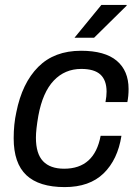

<svg xmlns="http://www.w3.org/2000/svg" viewBox="-20 -743 559 775"><path d="M280.8 -590.8 389.2 -723.1H491.2V-720.2L359.9 -590.8ZM241.2 12.2Q137.7 12.2 86.4 -35.9Q35.2 -84 35.2 -185.1Q35.2 -241.7 45.9 -290Q69.3 -407.7 134.3 -472.9Q199.2 -538.1 307.1 -538.1Q403.3 -538.1 451.2 -497.8Q499 -457.5 499 -383.8Q499 -355 494.1 -331.1H405.8Q410.2 -354 410.2 -373Q410.2 -418.9 385.5 -441.9Q360.8 -464.8 308.1 -464.8Q241.7 -464.8 197 -417.7Q152.3 -370.6 134.8 -275.9Q125 -219.7 125 -187Q125 -122.6 153.8 -92.3Q182.6 -62 238.8 -62Q361.3 -62 386.2 -194.8H470.2Q455.1 -98.6 398.2 -43.2Q341.3 12.2 241.2 12.2Z"/></svg>

Font: Archivo
Style: Italic
Weight: 400
Italic angle: -10°
Designer: Hector Gatti
Foundry: Omnibus-Type
Version: Version 2.001